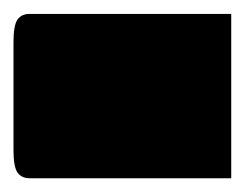

<svg xmlns="http://www.w3.org/2000/svg" viewBox="-43 -259 356 279"><path d="M0 -238.8H293V0H0Q-11.7 0 -17.6 -8.3Q-23.4 -16.6 -23.4 -41V-197.8Q-23.4 -222.2 -17.6 -230.5Q-11.7 -238.8 0 -238.8Z"/></svg>

Font: Pinar-FD Black
Style: Regular
Weight: 900
Designer: Amin Abedi
Version: Version 3.000